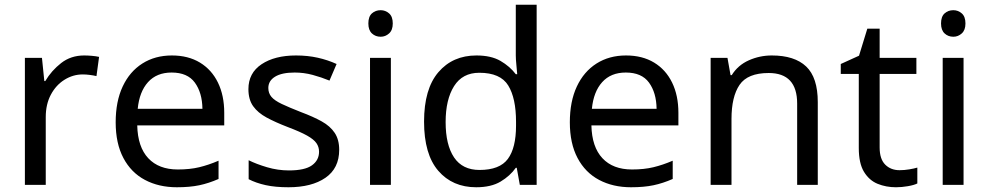

<svg xmlns="http://www.w3.org/2000/svg" viewBox="-20 -780 4170 810"><path d="M335 -546Q350 -546 367.5 -544.5Q385 -543 398 -540L387 -459Q374 -462 358.5 -464Q343 -466 329 -466Q288 -466 252 -443.5Q216 -421 194.5 -380.5Q173 -340 173 -286V0H85V-536H157L167 -438H171Q197 -482 238 -514Q279 -546 335 -546Z M705 -546Q774 -546 823.5 -516Q873 -486 899.5 -431.5Q926 -377 926 -304V-251H559Q561 -160 605.5 -112.5Q650 -65 730 -65Q781 -65 820.5 -74.5Q860 -84 902 -102V-25Q861 -7 821 1.5Q781 10 726 10Q650 10 591.5 -21Q533 -52 500.5 -113.5Q468 -175 468 -264Q468 -352 497.5 -415Q527 -478 580.5 -512Q634 -546 705 -546ZM704 -474Q641 -474 604.5 -433.5Q568 -393 561 -321H834Q833 -389 802 -431.5Q771 -474 704 -474Z M1411 -148Q1411 -70 1353 -30Q1295 10 1197 10Q1141 10 1100.5 1Q1060 -8 1029 -24V-104Q1061 -88 1106.5 -74.5Q1152 -61 1199 -61Q1266 -61 1296 -82.5Q1326 -104 1326 -140Q1326 -160 1315 -176Q1304 -192 1275.5 -208Q1247 -224 1194 -244Q1142 -264 1105 -284Q1068 -304 1048 -332Q1028 -360 1028 -404Q1028 -472 1083.5 -509Q1139 -546 1229 -546Q1278 -546 1320.5 -536.5Q1363 -527 1400 -510L1370 -440Q1336 -454 1299 -464Q1262 -474 1223 -474Q1169 -474 1140.5 -456.5Q1112 -439 1112 -409Q1112 -387 1125 -371.5Q1138 -356 1168.5 -341.5Q1199 -327 1250 -307Q1301 -288 1337 -268Q1373 -248 1392 -219.5Q1411 -191 1411 -148Z M1586 -737Q1606 -737 1621.5 -723.5Q1637 -710 1637 -681Q1637 -653 1621.5 -639Q1606 -625 1586 -625Q1564 -625 1549 -639Q1534 -653 1534 -681Q1534 -710 1549 -723.5Q1564 -737 1586 -737ZM1629 -536V0H1541V-536Z M1989 10Q1889 10 1829 -59.5Q1769 -129 1769 -267Q1769 -405 1829.5 -475.5Q1890 -546 1990 -546Q2052 -546 2091.5 -523Q2131 -500 2156 -467H2162Q2161 -480 2158.5 -505.5Q2156 -531 2156 -546V-760H2244V0H2173L2160 -72H2156Q2132 -38 2092 -14Q2052 10 1989 10ZM2003 -63Q2088 -63 2122.5 -109.5Q2157 -156 2157 -250V-266Q2157 -366 2124 -419.5Q2091 -473 2002 -473Q1931 -473 1895.5 -416.5Q1860 -360 1860 -265Q1860 -169 1895.5 -116Q1931 -63 2003 -63Z M2621 -546Q2690 -546 2739.5 -516Q2789 -486 2815.5 -431.5Q2842 -377 2842 -304V-251H2475Q2477 -160 2521.5 -112.5Q2566 -65 2646 -65Q2697 -65 2736.5 -74.5Q2776 -84 2818 -102V-25Q2777 -7 2737 1.5Q2697 10 2642 10Q2566 10 2507.5 -21Q2449 -52 2416.5 -113.5Q2384 -175 2384 -264Q2384 -352 2413.5 -415Q2443 -478 2496.5 -512Q2550 -546 2621 -546ZM2620 -474Q2557 -474 2520.5 -433.5Q2484 -393 2477 -321H2750Q2749 -389 2718 -431.5Q2687 -474 2620 -474Z M3236 -546Q3332 -546 3381 -499.5Q3430 -453 3430 -349V0H3343V-343Q3343 -472 3223 -472Q3134 -472 3100 -422Q3066 -372 3066 -278V0H2978V-536H3049L3062 -463H3067Q3093 -505 3139 -525.5Q3185 -546 3236 -546Z M3775 -62Q3795 -62 3816 -65.5Q3837 -69 3850 -73V-6Q3836 1 3810 5.5Q3784 10 3760 10Q3718 10 3682.5 -4.5Q3647 -19 3625 -55Q3603 -91 3603 -156V-468H3527V-510L3604 -545L3639 -659H3691V-536H3846V-468H3691V-158Q3691 -109 3714.5 -85.5Q3738 -62 3775 -62Z M4002 -737Q4022 -737 4037.5 -723.5Q4053 -710 4053 -681Q4053 -653 4037.5 -639Q4022 -625 4002 -625Q3980 -625 3965 -639Q3950 -653 3950 -681Q3950 -710 3965 -723.5Q3980 -737 4002 -737ZM4045 -536V0H3957V-536Z"/></svg>

Font: Noto Sans Warang Citi
Style: Regular
Weight: 400
Designer: Mangu Purty
Foundry: Mangu Purty
Version: Version 3.002; ttfautohint (v1.8.4.7-5d5b)